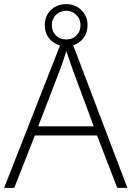

<svg xmlns="http://www.w3.org/2000/svg" viewBox="-20 -910 638 930"><path d="M548 0 450 -254H149L49 0H0L281 -716H325L597 0ZM334 -568Q330 -579 324.5 -594.5Q319 -610 313 -628.5Q307 -647 301 -663Q296 -646 290.5 -629Q285 -612 279.5 -596.5Q274 -581 269 -568L165 -298H434ZM301 -686Q258 -686 227.5 -714Q197 -742 197 -788Q197 -834 227 -862Q257 -890 301 -890Q344 -890 374 -861Q404 -832 404 -789Q404 -742 374 -714Q344 -686 301 -686ZM301 -719Q332 -719 351 -739Q370 -759 370 -788Q370 -818 349.5 -838Q329 -858 301 -858Q271 -858 251 -838Q231 -818 231 -788Q231 -759 250 -739Q269 -719 301 -719Z"/></svg>

Font: Noto Sans Syriac Eastern ExtraLight
Style: Regular
Weight: 250
Designer: Patrick Giasson and the Monotype Design Team
Foundry: Monotype Imaging Inc.
Version: Version 3.001